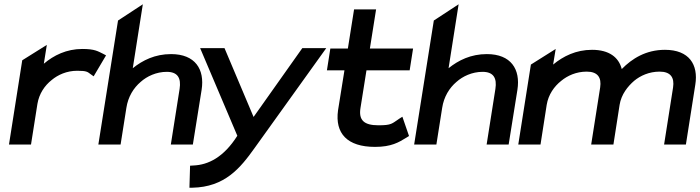

<svg xmlns="http://www.w3.org/2000/svg" viewBox="-20 -676 3275 898"><path d="M22 0H125L155 -190C163 -238 189 -276 222 -302C251 -326 292 -345 341 -345C386 -345 389 -340 404 -329L418 -319L476 -417L463 -424C438 -436 424 -447 365 -447C291 -447 231 -417 185 -378L199 -466L84 -394Z M440 0H544L571 -171C579 -224 605 -265 638 -293C667 -319 711 -340 760 -340C811 -340 828 -311 820 -260L779 0H882L923 -256C938 -352 893 -423 780 -423C705 -423 647 -394 601 -357L648 -656L532 -580Z M916 -451 1090 -41C1026 60 954 95 885 98L869 99L866 202H879C1032 199 1104 110 1171 16L1506 -451H1394L1166 -129L1030 -451Z M1509 -347H1591L1561 -160C1546 -52 1604 11 1734 11C1810 11 1845 -10 1882 -33L1893 -40L1862 -130L1846 -120C1813 -98 1812 -90 1750 -90C1681 -90 1657 -115 1666 -171L1694 -347H1896L1912 -449H1710L1739 -632H1636L1607 -449H1525Z M1917 0H2021L2048 -171C2056 -224 2082 -265 2115 -293C2144 -319 2188 -340 2237 -340C2288 -340 2305 -311 2297 -260L2256 0H2359L2400 -256C2415 -352 2370 -423 2257 -423C2182 -423 2124 -394 2078 -357L2125 -656L2009 -580Z M2404 0H2508L2537 -186C2545 -234 2572 -272 2605 -298C2634 -322 2675 -341 2724 -341C2776 -341 2794 -313 2787 -267L2745 0H2849L2878 -186C2886 -235 2916 -272 2946 -298C2975 -322 3016 -341 3065 -341C3117 -341 3135 -313 3128 -267L3086 0H3188L3232 -280C3247 -374 3203 -443 3090 -443C3001 -443 2936 -402 2888 -353C2874 -408 2829 -443 2749 -443C2674 -443 2614 -413 2567 -374L2579 -447L2463 -374Z"/></svg>

Font: Charger Sport
Style: BlkExtObl
Weight: 900
Designer: Jasper
Foundry: Cannot Into Space Fonts
Version: Version 1.1